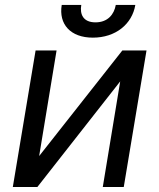

<svg xmlns="http://www.w3.org/2000/svg" viewBox="-20 -747 637 767"><path d="M136.4 -123.6 206 -545.5H122.2L31.2 0H129.3L460.2 -421.9L390.6 0H474.4L565.3 -545.5H468.8ZM226.6 -727.3C213.8 -650.6 261.4 -596.6 350.9 -596.6C441.8 -596.6 507.8 -650.6 520.6 -727.3H442.5C436.1 -690.3 411.2 -657.7 361.5 -657.7C311.8 -657.7 298.3 -690.3 304.7 -727.3Z"/></svg>

Font: Margiela Sans
Style: Italic
Weight: 400
Italic angle: -9.39999°
Designer: Stefan Endress, Andreas Faust
Version: Version 1.100;FEAKit 1.0